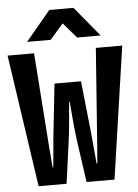

<svg xmlns="http://www.w3.org/2000/svg" viewBox="-77 -1003 754 1051"><g transform="rotate(-5 300.0 -478.0)"><path d="M92 0 -15 -727H130.5L168.5 -202.5Q170.5 -175.5 173 -149Q175.5 -122.5 177.5 -95.5H181L196.5 -266.5L227.5 -552H373L403.5 -266.5L419 -95.5H423Q425 -122.5 427.2 -149Q429.5 -175.5 431.5 -202.5L470 -727H615L509 0H355.5L324.5 -217.5Q316 -278.5 311.5 -332Q307 -385.5 301.5 -446.5H298.5Q293 -385.5 288.5 -332Q284 -278.5 275.5 -217.5L245.5 0ZM98 -792.5 234 -956H367L502 -792.5H373L300.5 -876.5L227.5 -792.5Z"/></g></svg>

Font: Spline Sans Mono
Style: Bold
Weight: 700
Designer: Eben Sorkin, Mirko Velimirovic
Foundry: Sorkin Type
Version: Version 1.004